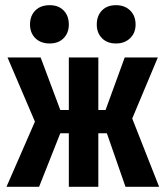

<svg xmlns="http://www.w3.org/2000/svg" viewBox="-20 -722 640 742"><path d="M213 -207 131 0H5L115 -252L9 -500H137L213 -297H246V-500H360V-297H388L462 -500H590L491 -264L595 0H465L393 -207H360V0H246V-207ZM96 -627Q96 -661 116.5 -681.5Q137 -702 172 -702Q206 -702 226 -681.5Q246 -661 246 -627Q246 -595 226 -574.5Q206 -554 172 -554Q137 -554 116.5 -574.5Q96 -595 96 -627ZM354 -627Q354 -661 374 -681.5Q394 -702 428 -702Q462 -702 483 -681.5Q504 -661 504 -627Q504 -595 483 -574.5Q462 -554 428 -554Q394 -554 374 -574.5Q354 -595 354 -627Z"/></svg>

Font: PT Mono
Style: Bold
Weight: 700
Monospace: yes
Designer: A.Korolkova, I.Chaeva
Foundry: ParaType Ltd
Version: Version 1.000 OFL